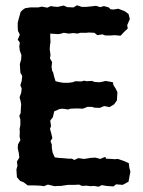

<svg xmlns="http://www.w3.org/2000/svg" viewBox="-20 -696 539 726"><path d="M85 5 69 -7 56 -12 44 -26 42 -55 46 -69 44 -85 53 -100 51 -118 47 -135 48 -150 57 -166 54 -180 55 -198 54 -208 57 -223V-244L53 -258L58 -268L59 -287L60 -302L58 -313L54 -328L60 -345L62 -361L57 -374L62 -390L64 -409L57 -421L56 -439L55 -454L60 -471L61 -488L55 -504L53 -520L55 -535L47 -546L55 -565L48 -579L47 -592V-610L50 -622L58 -651L65 -658L75 -665L95 -668H125L138 -671L159 -667L172 -673L184 -671L198 -670L221 -675L234 -669L258 -668L271 -676L289 -670H306L326 -672L343 -674L359 -669L373 -673L391 -668L398 -661L409 -660L427 -663L451 -654L466 -643L471 -624L461 -601L463 -588L449 -575L436 -561L413 -563L401 -562H378L367 -566L348 -563L337 -572L315 -573L307 -572H283L274 -569L257 -571L240 -569L221 -572L208 -568L199 -567L170 -569V-555L171 -537L169 -525L168 -509L171 -489L169 -475L177 -461L175 -443L177 -429L181 -422L185 -405L190 -389L206 -385L220 -383H239L255 -385L265 -389L287 -388L299 -391L306 -389L328 -390L338 -386L357 -385L372 -388L379 -390L407 -385L409 -374L418 -360L424 -347L422 -316L411 -301L394 -291L374 -295L357 -288L336 -289L328 -292H311L293 -285L272 -286L246 -285L238 -282L217 -285L206 -284L185 -275L180 -253L170 -240L173 -219L169 -209L174 -191L178 -174L171 -162L176 -149V-136L179 -119L187 -101L201 -99L217 -98L239 -96H252L261 -91L276 -98L298 -95L317 -98L322 -99L341 -100L359 -95L378 -103L381 -96L403 -95L412 -94L426 -95L452 -86L467 -79L469 -62L473 -47L468 -20L466 -9L444 3L419 1L409 9L382 7L365 4L353 10L335 7L323 8L306 6L290 7L279 2L263 3H239L230 4L211 7H202L186 8L161 2L146 8L132 6L106 5Z"/></svg>

Font: Winky Rough Medium
Style: Regular
Weight: 500
Designer: Simon Atzbach
Foundry: typofactur
Version: Version 1.206; ttfautohint (v1.8.4.7-5d5b)